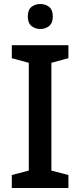

<svg xmlns="http://www.w3.org/2000/svg" viewBox="-20 -940 402 960"><path d="M322 0H39V-65L124 -87V-626L39 -649V-714H322V-649L237 -626V-87L322 -65ZM182 -920Q207 -920 225.5 -905.5Q244 -891 244 -857Q244 -825 225.5 -810Q207 -795 182 -795Q156 -795 137.5 -810Q119 -825 119 -857Q119 -891 137.5 -905.5Q156 -920 182 -920Z"/></svg>

Font: Noto Sans Oriya Medium
Style: Regular
Weight: 500
Version: Version 2.003